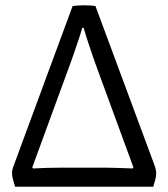

<svg xmlns="http://www.w3.org/2000/svg" viewBox="-20 -706 636 726"><path d="M37 0Q32 -16.5 29.5 -26Q27 -35.5 26.2 -41.2Q25.5 -47 25.5 -51.5Q25.5 -58.5 26.8 -64Q28 -69.5 30 -75L254.5 -683Q263.5 -684.5 276.5 -685.2Q289.5 -686 299.5 -686Q308 -686 321.2 -685.2Q334.5 -684.5 341 -683L566.5 -75Q568 -69.5 569.2 -64Q570.5 -58.5 570.5 -51.5Q570.5 -47 570 -41.2Q569.5 -35.5 567 -26Q564.5 -16.5 559.5 0ZM484.5 -73 352.5 -433Q338 -472 322 -519.5Q306 -567 296 -601H291Q285.5 -581 278 -558.5Q270.5 -536 263.5 -515.8Q256.5 -495.5 252 -482.5L102 -73L105 -69Q128 -70.5 157.2 -71.2Q186.5 -72 208 -72H383Q404 -72 432 -70.8Q460 -69.5 481.5 -69Z"/></svg>

Font: Signika Light
Style: Regular
Weight: 300
Designer: Anna Giedry
Foundry: Anna Giedry
Version: Version 2.000